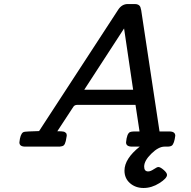

<svg xmlns="http://www.w3.org/2000/svg" viewBox="-20 -727 948 952"><path d="M76.2 -21Q80.1 -61 94.2 -70.8Q100.1 -74.7 122.1 -75.2Q140.1 -75.2 173.8 -77.1L566.9 -680.2Q585 -707 613.8 -707H648.9Q660.2 -707 667 -702.6Q673.8 -698.2 676 -692.1Q678.2 -686 680.2 -675.8L771 -75.2H819.8Q848.6 -75.2 849.1 -54.2Q844.2 -15.1 832 -4.9Q824.2 0 813 0H795.9Q766.1 0 730.5 34.9Q694.8 69.8 694.8 99.1Q694.8 123 714.8 123Q726.1 123 742.4 112.1Q758.8 101.1 765.1 101.1Q774.9 101.1 791.5 115.5Q808.1 129.9 808.1 140.1Q808.1 157.2 770 181.2Q731.9 205.1 691.9 205.1Q651.9 205.1 624.5 181.2Q597.2 157.2 597.2 119.1Q597.2 60.1 672.9 0H634.8Q605 0 605 -21Q608.9 -64 624 -71.8Q629.9 -74.7 644 -75.2H671.9L651.9 -207H362.8Q350.6 -207 344.2 -198.2Q342.3 -195.3 264.2 -76.2Q267.1 -76.2 273.9 -76.2Q280.8 -76.2 283.9 -75.7Q287.1 -75.2 292.5 -74.7Q297.9 -74.2 300.5 -72.5Q303.2 -70.8 306.2 -68.4Q309.1 -65.9 310.1 -62.5Q311 -59.1 311 -54.2Q311 -50.3 306.2 -27.8Q302.2 -11.7 296.1 -6.3Q290 -1 275.9 0H105Q76.2 0 76.2 -21ZM397.9 -282.2H640.1L595.2 -585.9Z"/></svg>

Font: CMU Concrete
Style: BoldItalic
Weight: 700
Italic angle: -14.04°
Version: Version 0.7.0